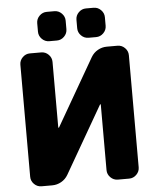

<svg xmlns="http://www.w3.org/2000/svg" viewBox="-62 -1027 851 1057"><g transform="rotate(-5 363.5 -498.0)"><path d="M666 -78.1Q666 -54.7 648.9 -37.6Q631.8 -20.5 608.4 -20.5H545.9Q522.5 -20.5 505.4 -37.6Q488.3 -54.7 488.3 -78.1V-439.5Q488.3 -441.4 486.8 -441.9Q485.4 -442.4 484.4 -441.4L270.5 -70.3Q256.8 -46.9 233.4 -33.7Q210 -20.5 183.6 -20.5H124Q100.6 -20.5 83.5 -37.6Q66.4 -54.7 66.4 -78.1V-697.3Q66.4 -720.7 83.5 -737.8Q100.6 -754.9 124 -754.9H186.5Q210 -754.9 227.1 -737.8Q244.1 -720.7 244.1 -697.3V-335.9Q244.1 -334 245.6 -333.5Q247.1 -333 248 -334L461.9 -705.1Q475.6 -728.5 499 -741.7Q522.5 -754.9 548.8 -754.9H608.4Q631.8 -754.9 648.9 -737.8Q666 -720.7 666 -697.3ZM236.3 -812.5Q212.9 -812.5 195.8 -829.6Q178.7 -846.7 178.7 -870.1V-917Q178.7 -940.4 195.8 -957.5Q212.9 -974.6 236.3 -974.6H278.3Q301.8 -974.6 318.8 -957.5Q335.9 -940.4 335.9 -917V-870.1Q335.9 -846.7 318.8 -829.6Q301.8 -812.5 278.3 -812.5ZM453.1 -812.5Q429.7 -812.5 412.6 -829.6Q395.5 -846.7 395.5 -870.1V-917Q395.5 -940.4 412.6 -957.5Q429.7 -974.6 453.1 -974.6H495.1Q518.6 -974.6 535.6 -957.5Q552.7 -940.4 552.7 -917V-870.1Q552.7 -846.7 535.6 -829.6Q518.6 -812.5 495.1 -812.5Z"/></g></svg>

Font: Gen Jyuu Gothic Heavy
Style: Bold
Weight: 900
Designer: [Source Han Sans]
Ryoko NISHIZUKA  (kana & ideographs); Paul D. Hunt (Latin, Greek & Cyrillic); Wenlong ZHANG  (bopomofo
Version: Version 1.002.20150607